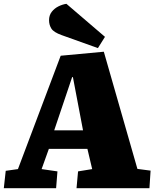

<svg xmlns="http://www.w3.org/2000/svg" viewBox="-21 -986 815 1006"><path d="M523 -715 699 -101 768 -92 762 0H380L388 -88L462 -100L437 -206H235L197 -100L280 -88L273 0H-1L9 -91L73 -100L297 -694ZM263 -303H414L361 -582H357ZM529 -793 492 -734 302 -802Q260 -817 248 -836.5Q236 -856 236 -880Q236 -906 250 -924Q264 -942 285 -952.5Q306 -963 327 -966Z"/></svg>

Font: Literata Black
Style: Italic
Weight: 900
Italic angle: -2°
Designer: Latin by Veronika Burian and Jose Scaglione. Greek by Irene Vlachou. Cyrillic by Vera Evstafieva
Foundry: TypeTogether
Version: Version 3.002